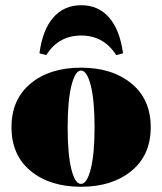

<svg xmlns="http://www.w3.org/2000/svg" viewBox="-20 -703 621 735"><path d="M451 -499 425 -492Q377 -567 291 -567Q204 -567 157 -492L131 -499Q143 -589 184 -636Q225 -683 291 -683Q357 -683 398 -635.5Q439 -588 451 -499ZM483 -48.5Q409 12 290 12Q171 12 97.5 -48.5Q24 -109 24 -216Q24 -323 97.5 -383.5Q171 -444 290 -444Q409 -444 483 -383.5Q557 -323 557 -216Q557 -109 483 -48.5ZM290 -433Q268 -433 253.5 -375.5Q239 -318 239 -216Q239 -113 253 -56Q267 1 290 1Q313 1 327.5 -56.5Q342 -114 342 -216Q342 -318 327.5 -375.5Q313 -433 290 -433Z"/></svg>

Font: Arapey Black-Display
Style: Regular
Weight: 900
Designer: Eduardo Rodriguez Tunni
Foundry: Eduardo Rodriguez Tunni
Version: Version 4.000